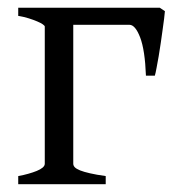

<svg xmlns="http://www.w3.org/2000/svg" viewBox="-20 -474 454 494"><path d="M26.9 0V-21Q40.5 -23.4 52.7 -26.9Q64.9 -30.3 74.5 -34.2Q84 -38.1 89.6 -42.7Q95.2 -47.4 95.2 -52.7V-405.8Q95.2 -407.7 90.1 -411.4Q85 -415 75.7 -418.9Q66.4 -422.9 54 -426.8Q41.5 -430.7 26.9 -433.1V-454.1H391.1L404.3 -445.3Q403.8 -439 402.3 -426.3Q400.9 -413.6 398.4 -397.5Q396 -381.3 393.6 -363.3Q391.1 -345.2 388.2 -328.9Q385.3 -312.5 382.8 -299.3Q380.4 -286.1 378.4 -279.3H355.5Q353 -345.2 340.6 -377.7Q328.1 -410.2 313 -410.2H168.5V-52.7Q168.5 -47.9 172.4 -43.7Q176.3 -39.6 186 -35.6Q195.8 -31.7 211.7 -28.1Q227.5 -24.4 252 -21V0Z"/></svg>

Font: Noto Serif Devanagari
Style: Regular
Weight: 400
Designer: Monotype Design Team
Foundry: Monotype Imaging Inc.
Version: Version 1.01